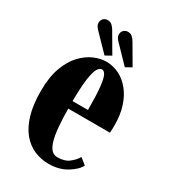

<svg xmlns="http://www.w3.org/2000/svg" viewBox="-176 -787 782 885"><g transform="rotate(30 215.0 -345.0)"><path d="M226.5 10Q185.5 10 149.5 -5.5Q113.5 -21 86.2 -53.8Q59 -86.5 43.5 -138.5Q28 -190.5 28 -263.5Q28 -337.5 46.8 -388.8Q65.5 -440 95.5 -471.5Q125.5 -503 159.2 -517.2Q193 -531.5 223 -531.5Q259 -531.5 291.2 -515.5Q323.5 -499.5 348.2 -469.2Q373 -439 387.2 -395.5Q401.5 -352 401.5 -296.5Q401.5 -286.5 401.2 -276.5Q401 -266.5 400 -256H171V-296H260Q260 -377 255.2 -418.8Q250.5 -460.5 242.2 -475.5Q234 -490.5 223 -490.5Q211.5 -490.5 201.2 -474.8Q191 -459 184.5 -413.5Q178 -368 178 -278Q178 -210 182 -163.5Q186 -117 194.5 -89Q203 -61 215.8 -48.8Q228.5 -36.5 246.5 -36.5Q285 -36.5 308.5 -55.2Q332 -74 342.5 -93.5L375.5 -67Q362.5 -39.5 321.8 -14.8Q281 10 226.5 10ZM308.5 -551.5 227.5 -635.5Q218.5 -644.5 213.8 -652.2Q209 -660 209 -668.5Q209 -683 218.2 -691.8Q227.5 -700.5 240 -700.5Q254.5 -700.5 263.8 -692Q273 -683.5 279.5 -672.5L340 -569ZM200.5 -551.5 119 -635.5Q110 -645 105.5 -652.5Q101 -660 101 -668.5Q101 -683 110.2 -691.8Q119.5 -700.5 132 -700.5Q146.5 -700.5 155.8 -692Q165 -683.5 171.5 -672.5L232 -569Z"/></g></svg>

Font: Imbue Thin 10pt Black
Style: Regular
Weight: 900
Version: Version 1.102